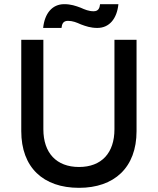

<svg xmlns="http://www.w3.org/2000/svg" viewBox="-20 -891 757 921"><path d="M367 -854C343 -863 320 -871 288 -871C230 -871 194 -826 187 -757H275C277 -776 283 -791 306 -791C329 -791 348 -783 368 -774C392 -765 415 -757 447 -757C505 -757 541 -802 548 -871H460C458 -852 452 -837 429 -837C406 -837 387 -845 367 -854ZM359 10C528 10 635 -87 635 -262V-700H529V-271C529 -157 467 -90 359 -90C251 -90 188 -157 188 -271V-700H82V-262C82 -88 187 10 359 10Z"/></svg>

Font: Fixel Display Medium
Style: Regular
Weight: 500
Designer: AlfaBravo + MacPaw
Foundry: Kyrylo Tkachov, Marchela Mozhyna, Serhii Makarenko, Maria Weinstein, Zakhar Kryvoshyya
Version: Version 1.211